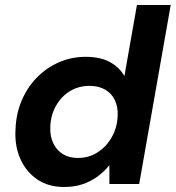

<svg xmlns="http://www.w3.org/2000/svg" viewBox="-20 -735 702 767"><path d="M236 12Q173 12 128.5 -18.5Q84 -49 61 -101Q38 -153 42 -218Q44 -280 66.5 -333Q89 -386 127 -425Q165 -464 215 -486Q265 -508 322 -508Q383 -508 421 -486Q459 -464 477 -431L527 -715H662L536 0H417V-74H416Q397 -50 370.5 -30.5Q344 -11 311 0.5Q278 12 236 12ZM291 -104Q335 -104 370 -126.5Q405 -149 426.5 -187Q448 -225 450 -271Q452 -307 439 -334.5Q426 -362 400 -377Q374 -392 338 -392Q294 -392 259.5 -371Q225 -350 204 -313Q183 -276 181 -230Q179 -194 191.5 -165.5Q204 -137 229.5 -120.5Q255 -104 291 -104Z"/></svg>

Font: DM Sans 28pt
Style: Bold Italic
Weight: 700
Italic angle: -10°
Version: Version 4.004;gftools[0.9.30]